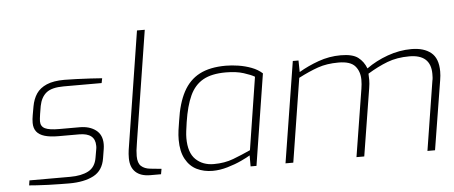

<svg xmlns="http://www.w3.org/2000/svg" viewBox="-51 -883 2383 1008"><g transform="rotate(-5 1140.5 -378.5)"><path d="M276 6Q258 6 228 5.5Q198 5 165.5 4Q133 3 105.5 1Q78 -1 65 -2L69 -28H284Q343 -28 380 -47.5Q417 -67 425 -117L433 -163Q434 -168 434 -171.5Q434 -175 434 -179Q434 -246 350 -246H241Q197 -246 168.5 -254.5Q140 -263 126 -281Q112 -299 112 -327Q112 -337 113 -347Q114 -357 116 -368L124 -413Q131 -452 149.5 -479.5Q168 -507 204 -522.5Q240 -538 298 -538Q323 -538 360.5 -536.5Q398 -535 435.5 -533Q473 -531 496 -529L491 -504H291Q228 -504 199.5 -481Q171 -458 162 -412L155 -370Q153 -356 152 -347.5Q151 -339 151 -332Q151 -305 173.5 -294Q196 -283 247 -283H356Q408 -283 441 -258Q474 -233 474 -184Q474 -178 473.5 -172Q473 -166 472 -159L464 -110Q454 -46 404.5 -20Q355 6 276 6Z M704 0Q653 0 626 -25.5Q599 -51 599 -99Q599 -122 602 -142Q605 -162 608 -180L700 -763H741L650 -187Q649 -177 646.5 -163.5Q644 -150 642.5 -135.5Q641 -121 641 -106Q641 -69 658.5 -53Q676 -37 706 -34L765 -28L760 0Z M1032 6Q986 6 949 -12Q912 -30 890 -70Q868 -110 868 -172Q868 -196 871.5 -222.5Q875 -249 879 -271Q892 -363 923.5 -422Q955 -481 1009.5 -509.5Q1064 -538 1148 -538Q1179 -538 1214.5 -532.5Q1250 -527 1283 -514.5Q1316 -502 1339 -481L1263 0H1232V-58Q1218 -49 1185 -33.5Q1152 -18 1111 -6Q1070 6 1032 6ZM1041 -29Q1098 -29 1144 -46.5Q1190 -64 1236 -85L1296 -467Q1278 -478 1239 -490.5Q1200 -503 1145 -503Q1070 -503 1025 -477.5Q980 -452 955.5 -399Q931 -346 918 -261Q914 -234 911.5 -214Q909 -194 909 -177Q909 -100 946 -64.5Q983 -29 1041 -29Z M1416 0 1501 -532H1531L1532 -471Q1579 -499 1636 -519.5Q1693 -540 1754 -540Q1816 -540 1845 -518Q1874 -496 1888 -459Q1938 -495 2000.5 -517.5Q2063 -540 2126 -540Q2192 -540 2229.5 -509.5Q2267 -479 2267 -410Q2267 -401 2266 -388Q2265 -375 2263 -365L2204 0H2164L2222 -365Q2224 -372 2224.5 -382Q2225 -392 2225 -401Q2225 -503 2112 -503Q2047 -503 1996 -483.5Q1945 -464 1891 -431Q1892 -416 1892 -397.5Q1892 -379 1888 -355L1831 0H1790L1847 -355Q1849 -370 1850 -379Q1851 -388 1851 -402Q1851 -446 1826.5 -474.5Q1802 -503 1739 -503Q1677 -503 1630 -486.5Q1583 -470 1527 -441L1457 0Z"/></g></svg>

Font: Exo Thin ExtraLight
Style: Italic
Weight: 250
Italic angle: -9°
Version: Version 2.000